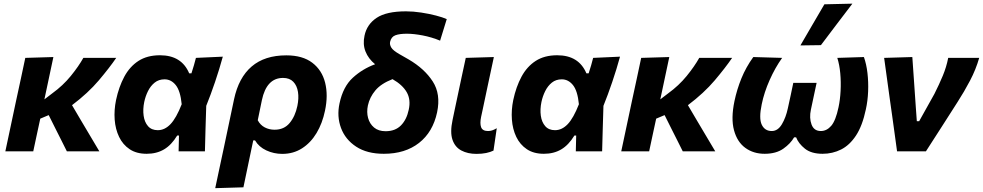

<svg xmlns="http://www.w3.org/2000/svg" viewBox="-20 -808 5248 1025"><path d="M8.5 0Q19.5 -53 30.5 -103.5Q41.5 -154 54.5 -216.5L65 -266Q80.5 -338 92 -390.8Q103.5 -443.5 115 -499L265 -503.5Q251.5 -438.5 239 -381Q226.5 -323.5 217 -277.5L259.5 -310Q316 -351 357.8 -402.2Q399.5 -453.5 425 -499H600.5Q565 -447 507.8 -379.2Q450.5 -311.5 364.5 -246.5L411 -167.5Q433.5 -129.5 459.5 -85.8Q485.5 -42 510.5 0H337Q322 -30 307.5 -59Q293 -88 277.5 -118.5L240 -193.5L195 -174.5Q185 -129.5 176.2 -87.5Q167.5 -45.5 157.5 0Z M763 13Q708.5 13 672 -11.5Q635.5 -36 615.8 -77.2Q596 -118.5 592.2 -169.5Q588.5 -220.5 599.5 -274Q614.5 -344.5 643.5 -398.5Q672.5 -452.5 719.2 -482.8Q766 -513 834 -513Q949.5 -513 990 -416.5H1002Q1009.5 -439 1015.2 -459.2Q1021 -479.5 1026 -499L1169.5 -505.5Q1151.5 -439.5 1128 -370.2Q1104.5 -301 1081 -243Q1079 -182 1077.2 -121.2Q1075.5 -60.5 1074 0H933.5Q934 -21.5 934.5 -42.8Q935 -64 935.5 -84.5H926Q895.5 -34 855.8 -10.5Q816 13 763 13ZM822.5 -113Q859.5 -113 890.2 -145.2Q921 -177.5 950 -251.5Q943 -323 918.2 -353.8Q893.5 -384.5 858.5 -384.5Q827.5 -384.5 805.8 -367Q784 -349.5 770.2 -322Q756.5 -294.5 750 -263.5Q742 -224.5 746.8 -190.2Q751.5 -156 770.2 -134.5Q789 -113 822.5 -113Z M1129 196.5Q1140.5 143 1151.5 90.5Q1162.5 38 1176 -24L1229.5 -278Q1254 -393.5 1323.5 -453Q1393 -512.5 1508.5 -512.5Q1595.5 -512.5 1647.2 -473Q1699 -433.5 1715.8 -366.2Q1732.5 -299 1715 -217Q1701 -149.5 1669.8 -97.5Q1638.5 -45.5 1592.2 -16Q1546 13.5 1487 13.5Q1442 13.5 1402 -5Q1362 -23.5 1341.5 -58.5H1332L1323 -16Q1311.5 40 1301 89.2Q1290.5 138.5 1279.5 192ZM1446 -115.5Q1496.5 -115.5 1526.2 -151.2Q1556 -187 1567.5 -242.5Q1576 -283 1570.8 -317Q1565.5 -351 1545.8 -371.5Q1526 -392 1491 -392Q1403 -392 1378 -273L1356 -166Q1369.5 -140.5 1393.2 -128Q1417 -115.5 1446 -115.5Z M2029 13Q1939.5 13 1881.5 -25Q1823.5 -63 1800.5 -124.8Q1777.5 -186.5 1792.5 -256Q1811.5 -345.5 1863.5 -393Q1915.5 -440.5 1982.5 -465Q1946.5 -494.5 1931.2 -533.2Q1916 -572 1926 -617.5Q1938.5 -678 1990.8 -712.8Q2043 -747.5 2147.5 -747.5Q2186 -747.5 2228.5 -741Q2271 -734.5 2307.5 -725Q2344 -715.5 2365 -706L2329.5 -591Q2285 -609.5 2236.8 -618.8Q2188.5 -628 2152 -628Q2113.5 -628 2091 -619.8Q2068.5 -611.5 2062.5 -584.5Q2059.5 -570 2068.8 -554.2Q2078 -538.5 2113 -518.5L2162 -490.5Q2246.5 -441 2290.2 -373.2Q2334 -305.5 2313.5 -208.5Q2291 -103 2217 -45Q2143 13 2029 13ZM1944 -245Q1936.5 -209.5 1945 -178.2Q1953.5 -147 1977 -127.2Q2000.5 -107.5 2038.5 -107.5Q2090 -107.5 2120.5 -138.5Q2151 -169.5 2162 -222Q2174 -276 2151.5 -315.5Q2129 -355 2075.5 -385.5Q2014 -361.5 1983.8 -325.2Q1953.5 -289 1944 -245Z M2523.5 13.5Q2477 13.5 2443 -4.5Q2409 -22.5 2395.5 -62.2Q2382 -102 2396 -167.5Q2403 -201.5 2408 -224.8Q2413 -248 2418.5 -274.5Q2433 -343.5 2444 -394.8Q2455 -446 2466.5 -499L2616.5 -503.5Q2598 -417.5 2582.5 -344.5Q2567 -271.5 2556.5 -221.5L2548.5 -184.5Q2541 -149 2548.5 -128.8Q2556 -108.5 2585.5 -108.5Q2596.5 -108.5 2607 -111.8Q2617.5 -115 2632 -123.5L2614.5 -4Q2598 4 2575.5 8.8Q2553 13.5 2523.5 13.5Z M2883.5 13Q2829 13 2792.5 -11.5Q2756 -36 2736.2 -77.2Q2716.5 -118.5 2712.8 -169.5Q2709 -220.5 2720 -274Q2735 -344.5 2764 -398.5Q2793 -452.5 2839.8 -482.8Q2886.5 -513 2954.5 -513Q3070 -513 3110.5 -416.5H3122.5Q3130 -439 3135.8 -459.2Q3141.5 -479.5 3146.5 -499L3290 -505.5Q3272 -439.5 3248.5 -370.2Q3225 -301 3201.5 -243Q3199.5 -182 3197.8 -121.2Q3196 -60.5 3194.5 0H3054Q3054.5 -21.5 3055 -42.8Q3055.5 -64 3056 -84.5H3046.5Q3016 -34 2976.2 -10.5Q2936.5 13 2883.5 13ZM2943 -113Q2980 -113 3010.8 -145.2Q3041.5 -177.5 3070.5 -251.5Q3063.5 -323 3038.8 -353.8Q3014 -384.5 2979 -384.5Q2948 -384.5 2926.2 -367Q2904.5 -349.5 2890.8 -322Q2877 -294.5 2870.5 -263.5Q2862.5 -224.5 2867.2 -190.2Q2872 -156 2890.8 -134.5Q2909.5 -113 2943 -113Z M3296.5 0Q3307.5 -53 3318.5 -103.5Q3329.5 -154 3342.5 -216.5L3353 -266Q3368.5 -338 3380 -390.8Q3391.5 -443.5 3403 -499L3553 -503.5Q3539.5 -438.5 3527 -381Q3514.5 -323.5 3505 -277.5L3547.5 -310Q3604 -351 3645.8 -402.2Q3687.5 -453.5 3713 -499H3888.5Q3853 -447 3795.8 -379.2Q3738.5 -311.5 3652.5 -246.5L3699 -167.5Q3721.5 -129.5 3747.5 -85.8Q3773.5 -42 3798.5 0H3625Q3610 -30 3595.5 -59Q3581 -88 3565.5 -118.5L3528 -193.5L3483 -174.5Q3473 -129.5 3464.2 -87.5Q3455.5 -45.5 3445.5 0Z M4062 13Q4002.5 13 3959 -18.5Q3915.5 -50 3898.5 -112.8Q3881.5 -175.5 3901 -268.5Q3914 -330.5 3938.2 -390Q3962.5 -449.5 4001.5 -503.5L4155.5 -499Q4118 -446.5 4088.8 -380.8Q4059.5 -315 4046.5 -251.5Q4030.5 -175.5 4046.8 -142Q4063 -108.5 4100 -108.5Q4132.5 -108.5 4154 -144.5Q4175.5 -180.5 4186 -230Q4193.5 -263 4201 -298.8Q4208.5 -334.5 4215 -365.5H4339.5Q4332.5 -333 4324.5 -295.5Q4316.5 -258 4309 -222.5Q4299.5 -178 4312.5 -143.2Q4325.5 -108.5 4362 -108.5Q4393.5 -108.5 4417.5 -136.2Q4441.5 -164 4456.5 -235.5Q4465 -275 4467.5 -322.8Q4470 -370.5 4465.8 -416.8Q4461.5 -463 4450 -499L4592 -503.5Q4605.5 -465.5 4611 -417.8Q4616.5 -370 4614.5 -320Q4612.5 -270 4602.5 -224.5Q4584 -136.5 4549.8 -84.5Q4515.5 -32.5 4470 -9.8Q4424.5 13 4371.5 13Q4311.5 13 4277.2 -14.2Q4243 -41.5 4230 -75H4219.5Q4200.5 -41.5 4161.8 -14.2Q4123 13 4062 13ZM4253 -565.5Q4285.5 -621 4317.2 -675.8Q4349 -730.5 4381 -785L4530.5 -788.5Q4487 -731.5 4445 -676.2Q4403 -621 4362.5 -567Z M4769 0Q4763 -46 4756 -95Q4749 -144 4743 -189L4730.5 -277.5Q4723 -332.5 4715.2 -388.5Q4707.5 -444.5 4700 -499L4850.5 -503.5Q4854.5 -446.5 4859.5 -374.8Q4864.5 -303 4869 -237L4874.5 -161H4887L4968.5 -307Q4994 -357.5 5013.2 -403.8Q5032.5 -450 5042 -499H5207.5Q5190 -437.5 5158.8 -378Q5127.5 -318.5 5092 -263.5Q5049 -196 5006.5 -129.8Q4964 -63.5 4923 0Z"/></svg>

Font: Commissioner
Style: Bold Italic
Weight: 700
Italic angle: -12°
Designer: Kostas Bartsokas
Foundry: Kostas Bartsokas
Version: Version 1.000; ttfautohint (v1.8.3)